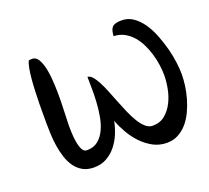

<svg xmlns="http://www.w3.org/2000/svg" viewBox="-87 -564 731 670"><g transform="rotate(-20 278.5 -229.0)"><path d="M279.8 -136.2Q275.4 -113.3 265.9 -90.3Q256.3 -67.4 241.5 -48.8Q226.6 -30.3 206.1 -18.8Q185.5 -7.3 159.7 -7.3Q134.8 -7.3 117.4 -17.1Q100.1 -26.9 88.6 -43.2Q77.1 -59.6 70.3 -80.6Q63.5 -101.6 60.1 -124Q56.6 -146.5 55.7 -168.5Q54.7 -190.4 54.7 -208.5Q54.7 -220.2 54.7 -239.3Q54.7 -258.3 54.9 -280.8Q55.2 -303.2 56.2 -327.1Q57.1 -351.1 59.1 -372.6Q61 -394 64.2 -410.9Q67.4 -427.7 72.3 -436.5L82.5 -437.5Q98.1 -438.5 107.7 -422.4Q117.2 -406.2 121.8 -380.6Q126.5 -355 127.7 -324Q128.9 -293 128.4 -263.4Q127.9 -233.9 126.7 -210.2Q125.5 -186.5 125.5 -175.8Q125.5 -168 126 -150.9Q126.5 -133.8 129.2 -116.2Q131.8 -98.6 137.9 -85.4Q144 -72.3 155.8 -72.3Q180.7 -72.3 197 -85.4Q213.4 -98.6 223.4 -119.9Q233.4 -141.1 238 -167.7Q242.7 -194.3 244.1 -220.9Q245.6 -247.6 245.1 -271.7Q244.6 -295.9 244.6 -312.5Q254.4 -311.5 262.7 -302Q271 -292.5 279.3 -276.9Q288.1 -260.3 296.6 -239Q305.2 -217.8 314 -195.3Q322.8 -172.9 332.3 -151.1Q341.8 -129.4 352.3 -112.3Q362.8 -95.2 374.8 -84.7Q386.7 -74.2 400.9 -74.2Q428.2 -74.2 446.8 -89.6Q465.3 -105 476.8 -127.7Q488.3 -150.4 493.4 -177Q498.5 -203.6 498.5 -226.6Q498.5 -244.1 495.6 -264.9Q492.7 -285.6 486.6 -306.4Q480.5 -327.1 470.9 -346.4Q461.4 -365.7 448.2 -380.6Q435.1 -395.5 417.7 -404.8Q400.4 -414.1 378.9 -414.6Q379.9 -438 388.9 -447.5Q397.9 -457 423.8 -457Q447.3 -457 466.6 -443.6Q485.8 -430.2 500.5 -408.7Q515.1 -387.2 525.9 -359.9Q536.6 -332.5 543.7 -305.2Q550.8 -277.8 554 -252.4Q557.1 -227.1 557.1 -209Q557.1 -189.5 554 -166.5Q550.8 -143.6 544.2 -120.4Q537.6 -97.2 527.3 -75.7Q517.1 -54.2 502.7 -37.6Q488.3 -21 469.7 -11Q451.2 -1 427.7 -1Q399.9 -1 376.7 -13.4Q353.5 -25.9 335 -45.2Q316.4 -64.5 302.5 -88.6Q288.6 -112.8 279.8 -136.2Z"/></g></svg>

Font: RIT Kutty
Style: Bold
Weight: 700
Designer: Artist Kutty Kodungallur
Foundry: Rachana Institute of Technology
Version: 1.3.2